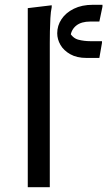

<svg xmlns="http://www.w3.org/2000/svg" viewBox="-20 -782 468 802"><path d="M96 -748 196 -760V-752Q192 -734 190.5 -707Q189 -680 188.5 -652Q188 -624 188 -604V0H96ZM219 -643Q219 -675 237 -702Q255 -729 288.5 -745.5Q322 -762 368 -762H408V-754L395 -692H357Q320 -692 299 -675.5Q278 -659 274 -630L269 -649Q284 -622 308 -616Q332 -610 357 -610H406V-603L395 -540H341Q301 -540 273.5 -555.5Q246 -571 232.5 -594.5Q219 -618 219 -643Z"/></svg>

Font: Kufam
Style: Regular
Weight: 400
Designer: Wael Morcos, Artur Schmal
Foundry: Original Type
Version: Version 1.301; ttfautohint (v1.8.3)